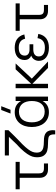

<svg xmlns="http://www.w3.org/2000/svg" viewBox="1110 -1930 940 3201"><g transform="rotate(-90 1580.5 -330.0)"><path d="M25 -540H481.5V-472H290V-153.5Q290 -130.5 294.5 -114Q299 -97.5 309 -87.5Q319 -77.5 335.2 -72.8Q351.5 -68 374.5 -68H455.5V0H355Q323 0 297.2 -9.2Q271.5 -18.5 253.5 -35.8Q235.5 -53 226 -77.8Q216.5 -102.5 216.5 -133.5V-472H25Z M940 120Q940.5 110.5 940.5 102Q940.5 61 927.5 37.8Q914.5 14.5 884.2 7.5Q854 0.5 794.5 0H787Q715.5 0 667.5 -13.5Q619.5 -27 589 -67.5Q558.5 -108 558.5 -183Q558.5 -223.5 570.2 -261Q582 -298.5 613.8 -346Q645.5 -393.5 704.5 -456Q721 -473 735.8 -486.8Q750.5 -500.5 772.5 -520.5Q797 -546.5 832 -583Q867 -619.5 899 -652H588.5V-720H1009.5V-659.5L911 -558.5Q884 -531.5 852 -500.2Q820 -469 777 -428.5Q722.5 -373 691.5 -331.5Q660.5 -290 648.2 -256.8Q636 -223.5 636 -189.5Q636 -141.5 657 -115.2Q678 -89 717.8 -79Q757.5 -69 822 -69Q878 -69 911.5 -60.5Q946 -52.5 970 -30.8Q994 -9 1002 20.8Q1010 50.5 1010 77.5Q1010 97.5 1007 120Z M1350.5 -625H1287.5L1347 -780H1410ZM1570 -540V0H1496.5V-90.5Q1470 -41 1423.5 -13Q1377 15 1309 15Q1251.5 15 1205.8 -6Q1160 -27 1128.2 -64.8Q1096.5 -102.5 1079.8 -154.8Q1063 -207 1063 -269.5Q1063 -333.5 1080 -386Q1097 -438.5 1129 -476Q1161 -513.5 1206.5 -534.2Q1252 -555 1309 -555Q1377.5 -555 1423.8 -527.2Q1470 -499.5 1496.5 -449.5V-540ZM1319 -484.5Q1274 -484.5 1240.8 -468.8Q1207.5 -453 1185.2 -424.8Q1163 -396.5 1152 -357Q1141 -317.5 1141 -269.5Q1141 -221 1152.2 -181.2Q1163.5 -141.5 1185.8 -113.8Q1208 -86 1241.2 -70.8Q1274.5 -55.5 1319 -55.5Q1364.5 -55.5 1397.8 -71.2Q1431 -87 1453 -115.2Q1475 -143.5 1485.8 -183Q1496.5 -222.5 1496.5 -269.5Q1496.5 -318.5 1485.2 -358Q1474 -397.5 1451.8 -425.8Q1429.5 -454 1396.2 -469.2Q1363 -484.5 1319 -484.5Z M1710 -540H1783.5V-280L2024.5 -540H2122.5L1869.5 -270L2155.5 0H2048.5L1783.5 -260V0H1710Z M2384.5 15Q2430 15 2468.8 4.8Q2507.5 -5.5 2537.3 -27Q2567 -48.5 2587 -82Q2607 -115.5 2615.5 -162L2544.5 -175Q2535 -114.5 2496 -83.2Q2457 -52 2387 -52Q2314.5 -52 2277 -78.8Q2239.5 -105.5 2239.5 -152.5Q2239.5 -178 2248.5 -195.8Q2257.5 -213.5 2273.5 -224.5Q2289.5 -235.5 2311 -240.5Q2332.5 -245.5 2357.5 -245.5H2442.5V-308H2357.5Q2309 -308 2281.3 -328.2Q2253.5 -348.5 2253.5 -388Q2253.5 -435.5 2285.8 -461.8Q2318 -488 2386 -488Q2420.5 -488 2445.8 -480.5Q2471 -473 2488.8 -459.2Q2506.5 -445.5 2517.8 -425.8Q2529 -406 2535.5 -382L2606.5 -395Q2595 -440.5 2573.3 -471Q2551.5 -501.5 2522.3 -520.2Q2493 -539 2457.5 -547Q2422 -555 2384 -555Q2335.5 -555 2297.5 -543.8Q2259.5 -532.5 2233.5 -511.2Q2207.6 -490 2193.8 -459.8Q2180.1 -429.5 2180.1 -392Q2180.1 -349.5 2199.6 -321.8Q2219.1 -294 2253.5 -279.5Q2235.5 -274 2219.6 -262.5Q2203.6 -251 2191.6 -234.5Q2179.6 -218 2172.8 -197.2Q2166.1 -176.5 2166.1 -152.5Q2166.1 -115.5 2180.6 -84.8Q2195.1 -54 2223.1 -31.8Q2251 -9.5 2291.8 2.8Q2332.5 15 2384.5 15Z M2667.5 -540H3124V-472H2932.5V-153.5Q2932.5 -130.5 2937 -114Q2941.5 -97.5 2951.5 -87.5Q2961.5 -77.5 2977.8 -72.8Q2994 -68 3017 -68H3098V0H2997.5Q2965.5 0 2939.8 -9.2Q2914 -18.5 2896 -35.8Q2878 -53 2868.5 -77.8Q2859 -102.5 2859 -133.5V-472H2667.5Z"/></g></svg>

Font: Vela Sans
Style: Regular
Weight: 400
Designer: Principal design: Mikhail Sharanda - project Manrope.
Design modification: Ravid Balaliev
Foundry: Mikhail Sharanda
Version: Version 1.001